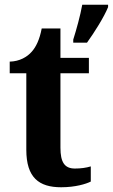

<svg xmlns="http://www.w3.org/2000/svg" viewBox="-20 -780 476 810"><path d="M289 -613V-600H347C378 -643 419 -708 436 -750V-760H327C319 -715 302 -654 289 -613ZM238 10C298 10 343 -4 363 -14V-78C343 -72 321 -69 296 -69C252 -69 235 -96 235 -157V-471H355V-536H235V-660H156C147 -613 132 -582 114 -562C95 -540 63 -521 21 -520V-471H91V-148C91 -31 144 10 238 10Z"/></svg>

Font: Noto Serif Ethiopic SemiCondensed
Style: Bold
Weight: 700
Width: 4
Designer: Monotype Design Team
Foundry: Monotype Imaging Inc.
Version: Version 2.102